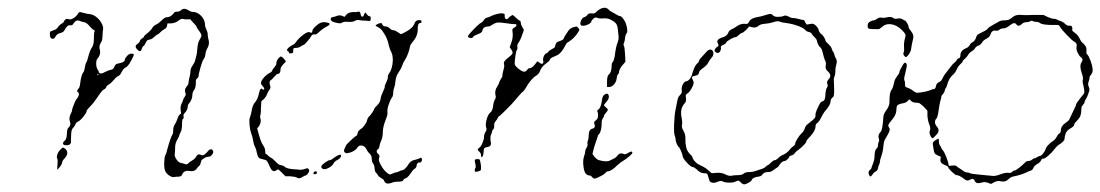

<svg xmlns="http://www.w3.org/2000/svg" viewBox="-20 -474 2871 501"><path d="M137 -83Q143 -89 144.5 -89Q146 -89 151 -85Q162 -74 147 -59Q143 -55 142 -49.5Q141 -44 135 -37L129 -31L130 -44Q131 -56 130 -59Q127 -63 129.5 -70.5Q132 -78 137 -83ZM232 -429Q240 -423 245 -413.5Q250 -404 249 -398Q248 -393 247.5 -380.5Q247 -368 244 -364Q238 -355 240 -347Q244 -332 235 -322Q231 -318 231 -308.5Q231 -299 234 -294Q237 -289 238 -286Q240 -278 256 -287Q264 -291 270 -292Q276 -293 278.5 -300Q281 -307 287 -308Q306 -311 306 -319Q306 -322 311.5 -328Q317 -334 322.5 -334Q328 -334 329 -332Q330 -330 323.5 -318Q317 -306 314 -303Q312 -300 307 -297.5Q302 -295 297.5 -286Q293 -277 288.5 -275.5Q284 -274 277 -265.5Q270 -257 264.5 -254Q259 -251 257.5 -247Q256 -243 251 -240.5Q246 -238 235.5 -222Q225 -206 215.5 -196.5Q206 -187 206 -184Q206 -180 197.5 -169.5Q189 -159 184 -157Q179 -155 176.5 -149Q174 -143 170 -139.5Q166 -136 165.5 -120.5Q165 -105 165 -102Q164 -95 153 -95Q145 -95 144.5 -99Q144 -103 149 -107Q154 -111 154.5 -124.5Q155 -138 158 -140Q166 -147 162.5 -156.5Q159 -166 165 -178Q168 -183 168 -186Q168 -188 169.5 -192.5Q171 -197 173 -202Q175 -207 177 -211Q179 -215 181 -217Q184 -220 185.5 -225.5Q187 -231 184 -233Q178 -236 185 -243Q188 -246 189 -255Q192 -280 198 -286Q200 -289 201.5 -298.5Q203 -308 205 -310.5Q207 -313 210 -325Q215 -344 221 -352Q225 -359 225 -373.5Q225 -388 226.5 -391.5Q228 -395 224.5 -396Q221 -397 213.5 -406Q206 -415 200 -416Q194 -417 189 -419Q179 -424 172 -413Q169 -407 164 -408Q159 -409 155 -405Q151 -401 148.5 -395.5Q146 -390 138 -388Q128 -386 124 -377Q122 -373 118 -373Q110 -372 110 -386Q110 -391 112 -392Q114 -393 122 -396Q127 -397 131 -403Q135 -409 140.5 -412Q146 -415 146.5 -417.5Q147 -420 150.5 -423Q154 -426 159 -424Q164 -422 171.5 -426.5Q179 -431 182.5 -437Q186 -443 189.5 -442.5Q193 -442 199.5 -440Q206 -438 215 -437Q224 -436 232 -429ZM235.5 -278Q237 -278 237 -279.5Q237 -281 235.5 -281Q234 -281 234 -279.5Q234 -278 235.5 -278ZM452 -447Q460 -455 472 -447Q478 -443 482 -443Q495 -443 505 -432.5Q515 -422 515 -409Q515 -404 518.5 -397Q522 -390 522 -384Q522 -378 524 -371Q528 -359 520 -346Q517 -341 516 -332.5Q515 -324 511 -319Q508 -315 503 -297.5Q498 -280 498 -275Q498 -272 494.5 -269.5Q491 -267 491 -262Q492 -245 485 -237Q482 -232 482 -227Q482 -215 474 -205Q470 -201 470 -197Q470 -187 461 -178Q458 -175 459 -170Q460 -165 457.5 -164Q455 -163 455 -149.5Q455 -136 451.5 -129.5Q448 -123 448 -121Q448 -119 442.5 -109.5Q437 -100 437 -89.5Q437 -79 436 -72.5Q435 -66 440.5 -58Q446 -50 451.5 -49Q457 -48 462.5 -46Q468 -44 471 -47.5Q474 -51 481 -55Q488 -59 491 -64Q496 -74 504 -70Q509 -67 514.5 -71.5Q520 -76 523 -80Q526 -84 530 -84.5Q534 -85 536 -80Q538 -75 532 -69Q529 -65 524 -65Q519 -65 515 -62.5Q511 -60 508 -58Q505 -56 504 -50Q503 -44 500 -41.5Q497 -39 494 -35Q488 -25 473 -28Q460 -30 455 -18Q453 -13 445.5 -13Q438 -13 434 -12Q429 -11 421.5 -16Q414 -21 411 -28Q408 -35 408.5 -50Q409 -65 411.5 -69Q414 -73 417 -86Q425 -115 430 -123Q432 -126 432 -134.5Q432 -143 436 -149Q440 -155 443 -164Q447 -176 452 -177Q453 -177 451.5 -186.5Q450 -196 454 -204Q458 -212 458 -214Q458 -216 462 -221.5Q466 -227 464 -231Q460 -240 467 -248Q472 -254 472 -258.5Q472 -263 474.5 -272.5Q477 -282 477 -288.5Q477 -295 482.5 -303Q488 -311 489 -316Q490 -321 492 -327Q494 -333 495 -348Q496 -363 501.5 -371.5Q507 -380 505 -384.5Q503 -389 498 -395.5Q493 -402 493 -404Q493 -406 485.5 -413.5Q478 -421 478 -422.5Q478 -424 470 -423.5Q462 -423 457.5 -424.5Q453 -426 445.5 -420Q438 -414 427 -413H417L416 -407Q415 -401 408.5 -397.5Q402 -394 397.5 -389Q393 -384 391 -384Q389 -384 383.5 -378.5Q378 -373 372 -371Q366 -370 364.5 -369Q363 -368 360 -362Q357 -355 354.5 -354Q352 -353 350 -347Q347 -335 338 -345Q330 -353 338 -359Q344 -363 345 -367Q346 -371 350.5 -373.5Q355 -376 356 -379Q357 -382 363 -386Q374 -395 378 -402Q381 -407 387.5 -410Q394 -413 402 -421Q410 -429 415 -429Q425 -429 433 -439Q436 -444 441.5 -443.5Q447 -443 452 -447Z M800 -26Q807 -29 807 -23Q807 -20 802.5 -19.5Q798 -19 798 -22Q798 -25 800 -26ZM854 -64Q870 -75 870 -67Q869 -61 861 -57Q853 -53 850 -47Q847 -41 837.5 -36Q828 -31 823 -33Q811 -39 830 -51Q837 -56 840.5 -56Q844 -56 854 -64ZM711 -326Q714 -328 720 -321.5Q726 -315 726 -314Q726 -313 719 -306Q712 -299 712 -293Q712 -281 704 -281Q702 -281 696.5 -274.5Q691 -268 687 -265Q681 -262 685 -250Q687 -245 683.5 -240.5Q680 -236 677 -228.5Q674 -221 668 -215L662 -210L661 -194Q661 -178 659.5 -174Q658 -170 659 -167Q663 -156 656 -145L651 -139L656 -121Q661 -103 666.5 -95Q672 -87 672 -79.5Q672 -72 674 -72Q676 -72 679 -68.5Q682 -65 687 -62.5Q692 -60 700 -51.5Q708 -43 713 -43Q718 -43 724 -38Q730 -33 752 -32Q755 -32 763 -31Q770 -31 775 -33Q785 -38 787 -29Q787 -28 786 -25.5Q785 -23 783.5 -21Q782 -19 780 -17.5Q778 -16 777 -16Q775 -16 769 -12Q760 -6 754 -11Q750 -13 737 -14H725L716 -23Q707 -32 705.5 -32Q704 -32 700 -29Q691 -23 684 -39Q679 -51 676.5 -54Q674 -57 665.5 -58.5Q657 -60 654.5 -63.5Q652 -67 650 -76Q649 -84 645.5 -90.5Q642 -97 640.5 -107Q639 -117 635 -128Q632 -136 631 -149.5Q630 -163 632 -167Q634 -171 638 -191Q640 -200 644 -205Q653 -215 656 -232Q658 -240 660 -242Q662 -244 665 -241Q667 -239 669 -241Q671 -243 666 -248.5Q661 -254 661 -257Q661 -263 668 -271Q675 -279 684 -284Q689 -286 690 -289.5Q691 -293 696 -298.5Q701 -304 701 -308Q701 -318 711 -326ZM809 -410Q818 -417 827 -416Q850 -414 833 -405Q820 -398 811 -389Q804 -383 801 -384Q795 -386 791 -378Q789 -374 781.5 -365.5Q774 -357 772.5 -357Q771 -357 765 -353Q759 -349 752 -349Q747 -349 746 -347.5Q745 -346 745 -340Q745 -337 744 -336Q743 -335 739 -335Q734 -334 734 -336.5Q734 -339 732 -340Q724 -343 737 -353L744 -357Q748 -358 752 -364Q759 -374 771 -383Q783 -392 788 -390Q795 -386 795 -393Q795 -399 809 -410ZM1069 -421Q1080 -423 1080 -418Q1080 -414 1077 -414Q1070 -414 1070 -400Q1071 -381 1057 -365Q1051 -358 1050 -353Q1046 -333 1037 -318Q1032 -311 1029.5 -303Q1027 -295 1020 -285Q1013 -275 1012 -263Q1011 -251 1008.5 -245Q1006 -239 1006 -231.5Q1006 -224 1003 -220Q998 -213 994 -200.5Q990 -188 991 -181Q992 -175 987 -163Q979 -143 979 -130Q979 -115 973 -103Q971 -98 970 -92Q969 -86 966 -84.5Q963 -83 963 -79Q963 -75 967 -72Q972 -69 969 -60Q967 -55 974 -43Q983 -26 996 -19Q998 -18 1004 -21Q1010 -24 1012.5 -24Q1015 -24 1021.5 -27Q1028 -30 1030.5 -30Q1033 -30 1038 -35Q1043 -40 1045 -44Q1051 -55 1063 -57Q1071 -59 1075 -61Q1081 -65 1081 -57Q1081 -54 1079 -51.5Q1077 -49 1075 -50Q1072 -51 1069.5 -48Q1067 -45 1067 -41Q1066 -36 1062.5 -34Q1059 -32 1056 -28Q1045 -11 1039 -9Q1033 -7 1032 -3.5Q1031 0 1019.5 0Q1008 0 1002 3Q986 9 982 -3Q981 -6 974.5 -9.5Q968 -13 966 -17Q964 -21 961 -23.5Q958 -26 957.5 -34.5Q957 -43 953.5 -47.5Q950 -52 950 -60Q950 -68 945 -72.5Q940 -77 937 -83Q931 -96 919 -94Q915 -93 911.5 -87.5Q908 -82 897 -77Q887 -74 884.5 -74Q882 -74 879 -77Q876 -80 879.5 -87Q883 -94 883 -95Q883 -96 894.5 -107Q906 -118 909 -119Q912 -120 914 -129Q915 -133 921 -137Q926 -140 931.5 -147.5Q937 -155 938 -161Q939 -165 942 -169Q946 -172 951.5 -180.5Q957 -189 957 -191Q957 -192 964.5 -199.5Q972 -207 973 -215.5Q974 -224 979 -234Q984 -244 984 -248Q984 -252 988 -259.5Q992 -267 992 -272.5Q992 -278 995 -282Q1004 -294 1005 -316Q1005 -331 1001 -338Q997 -345 995 -354Q991 -374 982 -387Q975 -399 967.5 -402.5Q960 -406 960 -408Q960 -408 963 -410Q966 -412 969.5 -413Q973 -414 974.5 -414Q976 -414 978 -409.5Q980 -405 986 -405Q992 -405 997 -400Q1002 -395 1006.5 -395Q1011 -395 1018 -390Q1025 -385 1026.5 -385Q1028 -385 1039 -391Q1058 -401 1062 -414Q1064 -419 1069 -421ZM912 -443Q920 -446 921 -437Q922 -431 925 -430.5Q928 -430 930 -436L933 -442L937 -437Q941 -432 943 -432Q949 -432 947 -423Q947 -420 945.5 -419.5Q944 -419 935 -420Q924 -420 918 -421.5Q912 -423 906 -419.5Q900 -416 888.5 -417Q877 -418 873 -415Q869 -412 860 -414Q842 -417 843 -425Q844 -429 848.5 -429.5Q853 -430 859 -432.5Q865 -435 872 -433L879 -430L884 -436Q889 -441 896.5 -442Q904 -443 906.5 -442.5Q909 -442 912 -443Z M1226 -59Q1231 -59 1232 -57Q1233 -55 1235 -42Q1236 -31 1234 -29.5Q1232 -28 1227 -26.5Q1222 -25 1220 -26Q1217 -29 1221 -37Q1222 -41 1220 -48Q1218 -55 1219.5 -57Q1221 -59 1226 -59ZM1561 -229Q1566 -231 1568 -226Q1571 -218 1563 -209Q1556 -201 1556 -199.5Q1556 -198 1561 -194Q1566 -190 1566 -187.5Q1566 -185 1561 -179.5Q1556 -174 1556 -171.5Q1556 -169 1553 -165Q1550 -161 1550 -154Q1550 -134 1544 -125Q1540 -121 1540 -119.5Q1540 -118 1535 -104Q1530 -90 1528 -81L1526 -72L1532 -64Q1537 -59 1539.5 -57.5Q1542 -56 1552 -54Q1565 -52 1570 -54.5Q1575 -57 1581.5 -60Q1588 -63 1591 -68Q1598 -77 1608 -72Q1611 -70 1619 -75Q1630 -82 1630 -75Q1630 -73 1622 -66Q1614 -59 1607 -55Q1601 -52 1591 -43Q1575 -27 1566 -27Q1563 -27 1559 -22Q1556 -19 1550.5 -16Q1545 -13 1539.5 -10.5Q1534 -8 1531 -8Q1528 -8 1525 -12Q1522 -16 1519 -16Q1506 -16 1503 -36Q1500 -54 1504 -66Q1507 -74 1507 -78.5Q1507 -83 1510.5 -88.5Q1514 -94 1513 -98.5Q1512 -103 1514 -107Q1516 -111 1516 -119Q1516 -136 1525 -138Q1535 -140 1531 -151Q1529 -155 1532.5 -158Q1536 -161 1538 -163Q1540 -165 1540.5 -172Q1541 -179 1539 -182Q1537 -185 1541 -188Q1548 -192 1551 -214Q1552 -226 1561 -229ZM1292 -439Q1297 -438 1297 -436Q1296 -425 1301 -424Q1305 -424 1307 -427Q1309 -430 1314 -433L1318 -435L1325 -429Q1332 -422 1335.5 -420.5Q1339 -419 1339 -414.5Q1339 -410 1343 -403L1347 -396L1344 -387Q1338 -369 1332 -361Q1329 -357 1330 -352Q1331 -347 1329 -344Q1327 -342 1325 -329Q1323 -316 1323 -308Q1323 -301 1338 -291Q1349 -283 1355 -291Q1358 -296 1362 -296Q1369 -296 1379 -310L1382 -314L1387 -311Q1393 -306 1396 -308Q1399 -310 1397 -318Q1397 -321 1398 -324.5Q1399 -328 1401 -331Q1403 -334 1406 -335Q1409 -336 1411.5 -339.5Q1414 -343 1420.5 -346Q1427 -349 1428 -352Q1430 -360 1432 -362.5Q1434 -365 1441 -367Q1450 -370 1451 -373.5Q1452 -377 1455 -381.5Q1458 -386 1462.5 -393Q1467 -400 1476 -403L1485 -405L1489 -401Q1493 -397 1491 -394Q1489 -391 1486 -386Q1484 -383 1480 -378.5Q1476 -374 1471.5 -370.5Q1467 -367 1464 -365Q1459 -363 1456 -357Q1445 -335 1434 -330Q1428 -327 1422 -324.5Q1416 -322 1415 -318.5Q1414 -315 1407 -310Q1394 -301 1390 -291Q1387 -282 1381 -278Q1369 -271 1357 -253Q1347 -235 1342 -233Q1340 -231 1337.5 -228Q1335 -225 1332.5 -222.5Q1330 -220 1324 -212.5Q1318 -205 1301 -188Q1284 -171 1282.5 -171Q1281 -171 1279 -166.5Q1277 -162 1273 -157.5Q1269 -153 1269.5 -146Q1270 -139 1267 -136.5Q1264 -134 1264 -131Q1264 -128 1261.5 -123Q1259 -118 1260 -107Q1262 -98 1260 -94.5Q1258 -91 1250 -90Q1245 -89 1243.5 -87Q1242 -85 1242 -78Q1241 -65 1237 -64Q1235 -64 1235 -70Q1235 -74 1231 -78Q1223 -84 1230 -88Q1234 -90 1238.5 -100Q1243 -110 1243 -116Q1243 -124 1247 -130Q1251 -136 1249 -140Q1246 -147 1249.5 -161Q1253 -175 1259 -180Q1265 -184 1266.5 -196.5Q1268 -209 1271.5 -214.5Q1275 -220 1273 -225Q1270 -238 1278 -249Q1281 -253 1282.5 -258.5Q1284 -264 1287.5 -268.5Q1291 -273 1291 -277.5Q1291 -282 1294 -292.5Q1297 -303 1295 -307Q1293 -313 1303 -321Q1315 -330 1317 -334Q1319 -338 1314 -345L1310 -351L1314 -362Q1320 -377 1317 -394Q1316 -399 1322 -402Q1328 -405 1327.5 -408.5Q1327 -412 1323 -411Q1316 -411 1304 -413Q1284 -416 1277.5 -415Q1271 -414 1262 -408Q1258 -405 1255 -405Q1241 -405 1239 -395Q1238 -391 1235.5 -389Q1233 -387 1225 -384Q1215 -380 1215 -378Q1213 -374 1207 -375Q1201 -376 1201 -379Q1201 -381 1208.5 -389.5Q1216 -398 1224.5 -406Q1233 -414 1236 -415Q1239 -416 1242.5 -421.5Q1246 -427 1251 -428Q1256 -429 1261.5 -432Q1267 -435 1277 -437.5Q1287 -440 1292 -439ZM1545 -450Q1560 -458 1568 -449Q1572 -445 1574.5 -444Q1577 -443 1586 -437.5Q1595 -432 1598 -432Q1602 -432 1609 -421Q1614 -413 1616 -401.5Q1618 -390 1615 -387Q1612 -384 1611 -374.5Q1610 -365 1608 -361.5Q1606 -358 1608 -354.5Q1610 -351 1611 -332L1612 -313L1607 -307Q1595 -294 1595 -284Q1595 -282 1592.5 -280Q1590 -278 1589 -269Q1588 -260 1582 -253.5Q1576 -247 1570 -247H1564V-261Q1564 -275 1568 -279Q1576 -285 1576 -303Q1576 -309 1579 -312.5Q1582 -316 1584 -327Q1587 -353 1592 -364Q1595 -373 1594 -380Q1593 -388 1592 -399Q1591 -408 1587 -413Q1583 -418 1573 -423Q1564 -427 1554 -426Q1544 -425 1538.5 -427.5Q1533 -430 1528 -425Q1523 -420 1523 -418Q1523 -415 1517 -411.5Q1511 -408 1505.5 -407Q1500 -406 1496 -408Q1492 -412 1497 -422Q1500 -428 1505 -429.5Q1510 -431 1513 -435.5Q1516 -440 1524 -439Q1532 -438 1534.5 -441.5Q1537 -445 1545 -450Z M1982 -436Q1993 -440 1997 -434Q2000 -430 2010 -430Q2020 -430 2025 -432.5Q2030 -435 2037 -431Q2044 -427 2049.5 -427Q2055 -427 2064 -424.5Q2073 -422 2076 -422Q2079 -422 2081 -416Q2084 -410 2085.5 -410Q2087 -410 2098 -412Q2103 -413 2109 -407Q2115 -401 2116.5 -395Q2118 -389 2123 -385Q2125 -384 2127 -381.5Q2129 -379 2130.5 -376.5Q2132 -374 2133 -371.5Q2134 -369 2134 -368Q2134 -366 2141.5 -359Q2149 -352 2150.5 -346.5Q2152 -341 2154 -339Q2156 -337 2157 -332Q2158 -327 2161.5 -321Q2165 -315 2162.5 -306.5Q2160 -298 2160 -293Q2160 -279 2157 -273Q2155 -269 2156 -258Q2158 -223 2154 -221Q2147 -216 2147 -208Q2147 -200 2132 -183Q2128 -178 2122.5 -167Q2117 -156 2112.5 -153Q2108 -150 2108 -144Q2108 -133 2094 -118Q2084 -108 2084 -105Q2084 -102 2076.5 -94.5Q2069 -87 2062 -82Q2056 -78 2053.5 -74Q2051 -70 2045.5 -68.5Q2040 -67 2040 -66Q2039 -62 2034.5 -58Q2030 -54 2028 -54Q2021 -54 2014 -44Q2012 -39 2005 -35Q1999 -31 1995 -28Q1991 -25 1983 -25Q1973 -25 1968 -17Q1966 -14 1958 -13Q1943 -11 1941 -3Q1940 -1 1933 3Q1926 7 1922 7Q1918 7 1913 2Q1909 -2 1907 -2.5Q1905 -3 1896 1Q1890 3 1880 2.5Q1870 2 1865 -1Q1861 -3 1853.5 0Q1846 3 1843 3Q1833 3 1831 -3Q1830 -5 1828 -13Q1827 -17 1826 -19Q1825 -21 1823 -21.5Q1821 -22 1817 -22Q1807 -22 1798 -32Q1791 -38 1788 -38Q1783 -38 1772 -50Q1761 -62 1761 -68Q1761 -70 1759 -75Q1757 -80 1755 -84.5Q1753 -89 1751.5 -90Q1750 -91 1748 -94.5Q1746 -98 1744.5 -102.5Q1743 -107 1743 -109Q1743 -114 1741 -119Q1738 -125 1739 -150.5Q1740 -176 1743 -189Q1746 -202 1747.5 -211.5Q1749 -221 1754.5 -226Q1760 -231 1759 -238Q1758 -242 1759.5 -248Q1761 -254 1764.5 -258Q1768 -262 1771 -262Q1773 -262 1775 -263.5Q1777 -265 1779 -267Q1781 -269 1782.5 -272Q1784 -275 1785 -277Q1791 -300 1798 -307Q1804 -312 1804 -315Q1804 -318 1809.5 -323.5Q1815 -329 1820 -335Q1831 -349 1838 -343Q1841 -341 1841.5 -335Q1842 -329 1836.5 -323Q1831 -317 1828 -310.5Q1825 -304 1814.5 -296.5Q1804 -289 1804 -285Q1804 -278 1793 -276Q1787 -275 1786 -273.5Q1785 -272 1787 -267Q1790 -262 1790 -258Q1790 -253 1785 -244Q1780 -235 1775 -231Q1770 -228 1769.5 -226Q1769 -224 1770 -218Q1771 -209 1767 -205Q1753 -190 1759 -165Q1761 -153 1759.5 -147.5Q1758 -142 1763.5 -132.5Q1769 -123 1768.5 -112Q1768 -101 1770.5 -90Q1773 -79 1780 -72.5Q1787 -66 1787 -63Q1787 -62 1789 -58.5Q1791 -55 1794.5 -51.5Q1798 -48 1801 -46Q1807 -43 1815 -39Q1823 -35 1830 -28L1837 -22L1850 -23Q1863 -24 1872.5 -19Q1882 -14 1889 -15.5Q1896 -17 1906 -17Q1916 -17 1920.5 -21Q1925 -25 1934.5 -25Q1944 -25 1953.5 -28.5Q1963 -32 1968.5 -33.5Q1974 -35 1978 -39Q1982 -43 1983.5 -43Q1985 -43 1991.5 -49.5Q1998 -56 2001.5 -56Q2005 -56 2010 -61Q2015 -66 2019 -68Q2034 -74 2041 -84Q2045 -89 2050 -92.5Q2055 -96 2055 -99.5Q2055 -103 2061 -112.5Q2067 -122 2072.5 -127Q2078 -132 2080 -139Q2082 -146 2087.5 -150Q2093 -154 2101 -161Q2109 -168 2108 -173Q2107 -178 2113 -191Q2118 -202 2120.5 -205.5Q2123 -209 2127 -210Q2134 -211 2134 -232Q2135 -241 2138 -245.5Q2141 -250 2139 -254Q2136 -260 2142 -267Q2152 -277 2140 -288Q2133 -294 2134.5 -302Q2136 -310 2134 -314Q2130 -321 2126 -340Q2124 -347 2121 -350Q2114 -355 2111 -370Q2109 -374 2104 -378.5Q2099 -383 2098 -386Q2097 -389 2090.5 -390.5Q2084 -392 2081 -396Q2077 -401 2062 -406.5Q2047 -412 2031 -414Q2021 -415 2015 -417.5Q2009 -420 1999 -416.5Q1989 -413 1976.5 -412Q1964 -411 1960 -407Q1952 -400 1942 -403L1935 -405L1928 -397Q1920 -389 1916 -388Q1912 -387 1907 -382Q1902 -377 1899 -377Q1895 -377 1885.5 -371.5Q1876 -366 1875 -363Q1873 -359 1866.5 -356.5Q1860 -354 1861 -350Q1862 -347 1860 -342Q1858 -337 1854 -336Q1851 -335 1847 -338Q1843 -341 1845.5 -345.5Q1848 -350 1852 -352Q1857 -354 1853 -361Q1850 -366 1853.5 -370Q1857 -374 1864 -376Q1877 -379 1881 -390Q1883 -395 1889 -397.5Q1895 -400 1903.5 -406Q1912 -412 1922 -412Q1929 -411 1930.5 -412Q1932 -413 1934 -416Q1938 -426 1954 -429Q1963 -430 1982 -436Z M2291 -428Q2305 -432 2311 -427Q2314 -424 2322 -425.5Q2330 -427 2334.5 -424Q2339 -421 2342 -420Q2344 -419 2347.5 -413Q2351 -407 2351 -403Q2351 -400 2357 -393Q2365 -383 2363 -375Q2358 -353 2357 -343Q2356 -340 2353.5 -335.5Q2351 -331 2348 -328Q2345 -325 2344 -325Q2342 -325 2339 -329Q2336 -333 2338 -337.5Q2340 -342 2339 -350.5Q2338 -359 2340 -368Q2342 -377 2343 -381Q2344 -385 2334 -395Q2318 -411 2300 -411Q2289 -411 2282 -404L2274 -398H2261Q2248 -398 2246 -400Q2244 -401 2244 -406Q2244 -411 2245.5 -413.5Q2247 -416 2252 -418.5Q2257 -421 2260 -421Q2263 -421 2268.5 -425Q2274 -429 2279.5 -428Q2285 -427 2291 -428ZM2677 -435H2703L2713 -430Q2724 -425 2729.5 -425Q2735 -425 2738 -423Q2741 -421 2747.5 -419Q2754 -417 2759.5 -411.5Q2765 -406 2770 -407Q2775 -408 2777 -404.5Q2779 -401 2778 -398Q2777 -395 2779.5 -392.5Q2782 -390 2787.5 -386Q2793 -382 2797 -373.5Q2801 -365 2804 -363Q2807 -361 2811.5 -355Q2816 -349 2815 -341.5Q2814 -334 2817 -332Q2821 -328 2825.5 -316Q2830 -304 2831 -295Q2832 -285 2827.5 -280Q2823 -275 2823 -271Q2823 -267 2820.5 -260.5Q2818 -254 2821 -247.5Q2824 -241 2822 -236Q2820 -231 2818.5 -226Q2817 -221 2813.5 -215.5Q2810 -210 2810 -207.5Q2810 -205 2806 -200.5Q2802 -196 2802 -193.5Q2802 -191 2801 -180Q2800 -169 2791.5 -160.5Q2783 -152 2783 -149Q2783 -144 2770 -137Q2763 -132 2760.5 -125Q2758 -118 2758 -113Q2758 -105 2741 -95Q2736 -91 2730.5 -83.5Q2725 -76 2715 -67.5Q2705 -59 2702 -60Q2699 -61 2696.5 -55.5Q2694 -50 2686.5 -46Q2679 -42 2676.5 -36Q2674 -30 2670 -29Q2666 -28 2658 -24Q2643 -17 2622 -13Q2618 -12 2612 -7Q2604 2 2591 -1Q2584 -3 2575 1L2566 6L2558 3Q2550 0 2543 2Q2528 7 2524 -1Q2520 -11 2511 -5Q2504 0 2496 -7Q2483 -17 2476 -17Q2473 -17 2464 -25.5Q2455 -34 2454.5 -37Q2454 -40 2448.5 -42Q2443 -44 2438 -47.5Q2433 -51 2434 -58L2435 -65L2428 -68Q2421 -71 2419 -74Q2417 -77 2416 -85Q2415 -93 2414 -98Q2413 -103 2420 -107.5Q2427 -112 2428.5 -112Q2430 -112 2430 -105Q2430 -98 2433 -94Q2436 -90 2436 -88.5Q2436 -87 2440 -82Q2444 -78 2449.5 -63.5Q2455 -49 2455 -45Q2455 -42 2456.5 -41.5Q2458 -41 2464 -42Q2474 -43 2476 -40.5Q2478 -38 2485 -34Q2491 -30 2495 -27Q2499 -24 2503.5 -24Q2508 -24 2511.5 -22Q2515 -20 2539 -18Q2563 -16 2570 -15Q2577 -14 2590 -19Q2603 -24 2610.5 -23Q2618 -22 2621 -25.5Q2624 -29 2627 -29Q2630 -29 2639 -36Q2648 -43 2654 -49Q2658 -54 2663.5 -54Q2669 -54 2673 -57.5Q2677 -61 2679.5 -61Q2682 -61 2686.5 -64Q2691 -67 2693 -67Q2695 -67 2697 -68.5Q2699 -70 2701 -72.5Q2703 -75 2705 -78Q2707 -81 2708 -84Q2710 -93 2726 -105Q2734 -110 2737 -116.5Q2740 -123 2744 -125.5Q2748 -128 2748 -133Q2748 -145 2760 -153Q2769 -159 2770.5 -163Q2772 -167 2780 -183Q2788 -199 2788 -201.5Q2788 -204 2799 -218Q2809 -229 2809.5 -233Q2810 -237 2807 -251Q2804 -261 2805.5 -266Q2807 -271 2803 -282Q2796 -303 2802 -311Q2808 -320 2800 -325Q2796 -328 2792 -336.5Q2788 -345 2789 -351Q2792 -361 2782 -366Q2777 -369 2763.5 -383Q2750 -397 2746 -404Q2744 -408 2742 -408.5Q2740 -409 2732 -409Q2700 -408 2692 -415Q2689 -417 2683.5 -417Q2678 -417 2675 -419Q2672 -421 2668 -418.5Q2664 -416 2657.5 -416Q2651 -416 2646 -411Q2637 -403 2632 -410.5Q2627 -418 2614 -407Q2605 -400 2598.5 -400Q2592 -400 2588 -396.5Q2584 -393 2578 -394Q2568 -396 2564 -383Q2562 -377 2554 -373Q2546 -369 2542.5 -363Q2539 -357 2533 -355Q2527 -353 2524.5 -348.5Q2522 -344 2515.5 -340Q2509 -336 2506 -330.5Q2503 -325 2497.5 -320.5Q2492 -316 2492 -314Q2492 -312 2486 -306.5Q2480 -301 2476.5 -293Q2473 -285 2468 -280Q2456 -271 2451 -251Q2450 -247 2448 -244.5Q2446 -242 2445 -237Q2444 -232 2440 -228Q2436 -224 2436 -220Q2436 -216 2434 -212Q2432 -206 2428 -178Q2426 -167 2423 -164Q2420 -161 2420 -158Q2418 -151 2426 -142Q2433 -133 2424 -123Q2416 -114 2413.5 -113.5Q2411 -113 2407.5 -120.5Q2404 -128 2406.5 -133.5Q2409 -139 2405 -149Q2401 -159 2400 -172V-185L2390 -196Q2382 -203 2379.5 -204.5Q2377 -206 2371 -206Q2363 -206 2358 -210L2353 -215L2348 -210Q2343 -205 2333 -204Q2324 -202 2321.5 -199Q2319 -196 2319 -187Q2319 -175 2308 -162Q2296 -148 2298 -145Q2299 -143 2301 -139Q2303 -135 2297.5 -124.5Q2292 -114 2289 -109.5Q2286 -105 2285 -92Q2284 -79 2280 -67.5Q2276 -56 2276 -52Q2276 -48 2274 -44.5Q2272 -41 2271 -35Q2270 -29 2265 -26.5Q2260 -24 2257 -19Q2250 -8 2247 -20Q2245 -26 2249.5 -30Q2254 -34 2254 -35.5Q2254 -37 2256 -42Q2262 -56 2262 -66Q2262 -83 2268 -87Q2271 -90 2271 -95Q2271 -100 2273 -104Q2275 -108 2273 -113Q2270 -122 2278 -130Q2283 -136 2285 -168Q2285 -175 2291 -184Q2302 -198 2301 -210Q2301 -233 2306 -239Q2310 -243 2314 -263Q2316 -269 2321.5 -276Q2327 -283 2327 -286Q2327 -289 2329.5 -293Q2332 -297 2335 -303Q2337 -307 2339 -309Q2341 -311 2343 -310Q2345 -309 2346 -306Q2347 -302 2342 -282Q2338 -268 2340 -264Q2342 -260 2341.5 -255Q2341 -250 2342.5 -248Q2344 -246 2351 -244Q2358 -241 2363.5 -236.5Q2369 -232 2374 -232Q2380 -232 2392.5 -234.5Q2405 -237 2408 -239Q2412 -241 2416.5 -241.5Q2421 -242 2422 -248Q2423 -257 2431 -260Q2436 -262 2439 -269Q2442 -276 2450 -286Q2458 -296 2462 -301.5Q2466 -307 2471 -311Q2476 -315 2477 -318Q2478 -321 2482 -322Q2486 -323 2486 -329Q2486 -341 2498 -347Q2507 -350 2510 -356Q2513 -362 2518 -364Q2525 -368 2528 -379Q2529 -383 2535 -386Q2541 -389 2544 -390.5Q2547 -392 2551.5 -394.5Q2556 -397 2558 -400Q2560 -403 2571 -409Q2582 -415 2587 -418Q2592 -421 2602.5 -421Q2613 -421 2619.5 -427Q2626 -433 2633 -434.5Q2640 -436 2645.5 -435Q2651 -434 2677 -435Z"/></svg>

Font: TT2020 Style D
Style: Italic
Weight: 400
Italic angle: -15°
Version: Version 0.2.000